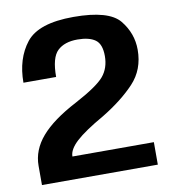

<svg xmlns="http://www.w3.org/2000/svg" viewBox="-78 -748 734 816"><g transform="rotate(-10 289.0 -340.0)"><path d="M37.5 0H537.5V-97H186Q186 -127.5 223 -161.5Q260 -195.5 343.5 -243Q430 -295.5 484 -353Q538 -410.5 538 -496Q538 -567 491.8 -623.8Q445.5 -680.5 293 -680.5Q141.5 -680.5 88.5 -613Q35.5 -545.5 35.5 -442H176.5Q176.5 -525.5 206.8 -554.2Q237 -583 293 -583Q343.5 -583 369.8 -564.2Q396 -545.5 396 -494Q396 -442 366.8 -407Q337.5 -372 240 -320Q136 -265.5 86.8 -208.2Q37.5 -151 37.5 -83Z"/></g></svg>

Font: Anybody Thin SemiBold
Style: Regular
Weight: 600
Version: Version 1.113;gftools[0.9.25]